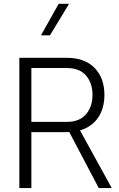

<svg xmlns="http://www.w3.org/2000/svg" viewBox="-20 -963 608 983"><path d="M189.9 -782.2H235.8L333.5 -943.4H280.3ZM140.6 -286.6H322.3C326.7 -286.6 330.6 -286.6 334.5 -287.1L485.8 0H552.2L389.6 -295.4C469.7 -318.8 514.6 -384.8 514.6 -477.1C514.6 -535.2 497.6 -581.1 463.9 -615.7C430.2 -649.9 382.8 -667 322.3 -667H79.1V0H140.6ZM321.3 -614.7C365.2 -614.7 398.4 -602.1 420.4 -576.2C442.4 -550.3 453.6 -517.6 453.6 -477.5C453.6 -437 442.4 -403.8 420.4 -377.9C398.4 -352.1 365.2 -338.9 321.3 -338.9H140.6V-614.7Z"/></svg>

Font: Estedad Light
Style: Regular
Weight: 300
Designer: Amin Abedi
Version: Version 7.3